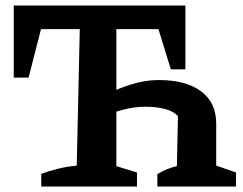

<svg xmlns="http://www.w3.org/2000/svg" viewBox="-20 -678 882 698"><path d="M130 0V-46Q157 -56 188.5 -64Q220 -72 259 -76L270 -572H129L84 -396H30V-658H654V-426H601L556 -572H403V-74L478 -51V0ZM552 0V-45Q570 -56 589 -63.5Q608 -71 623 -74L627 -256Q610 -274 579 -282Q548 -290 507 -290Q468 -290 425 -278.5Q382 -267 337 -246V-319Q390 -349 447 -368Q504 -387 558 -387Q656 -387 711 -346Q766 -305 766 -229V-76L838 -51V0Z"/></svg>

Font: Piazzolla 24pt
Style: Bold
Weight: 700
Designer: Juan Pablo del Peral
Foundry: Huerta Tipografica
Version: Version 2.005